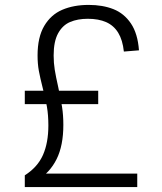

<svg xmlns="http://www.w3.org/2000/svg" viewBox="-20 -762 660 782"><path d="M539 -55V0H81V-48Q133 -81 155 -130.8Q177 -180.5 177 -251Q177 -293 171.2 -326.8Q165.5 -360.5 154 -403.5Q143.5 -445 138.2 -473.5Q133 -502 133 -536Q133 -610.5 160.2 -656.5Q187.5 -702.5 233.8 -722.2Q280 -742 341.5 -742Q398 -742 441.8 -724.8Q485.5 -707.5 513.2 -666.5Q541 -625.5 546 -557L484.5 -552Q479.5 -599 461.5 -628.5Q443.5 -658 412.5 -671.8Q381.5 -685.5 337.5 -685.5Q296.5 -685.5 265.8 -672.5Q235 -659.5 216.8 -626.5Q198.5 -593.5 198.5 -536Q198.5 -505.5 203 -477.8Q207.5 -450 217 -408Q227.5 -359.5 232.8 -326.2Q238 -293 238 -253.5Q238 -169 210.5 -113.8Q183 -58.5 130.5 -27V-55ZM81 -338V-392.5H380V-338Z"/></svg>

Font: Monaspace Xenon Var ExtraLight
Style: Regular
Weight: 200
Designer: Riley Cran and the Lettermatic Team
Version: Version 1.200 (Monaspace Xenon Var)